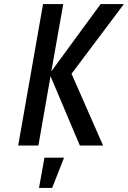

<svg xmlns="http://www.w3.org/2000/svg" viewBox="-20 -720 633 950"><path d="M70 0 193 -700H293L234 -367L478 -700H593L334 -355L490 0H375L230 -343L170 0ZM173 210 200 60H297L238 210Z"/></svg>

Font: Cuprum Medium
Style: Italic
Weight: 500
Italic angle: -10°
Version: Version 3.000